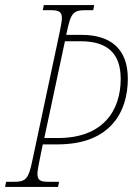

<svg xmlns="http://www.w3.org/2000/svg" viewBox="-42 -734 545 754"><path d="M-22 0H186L190 -20H151C118 -20 105 -25 105 -51C105 -64 109 -82 114 -108L126 -167H184C392 -167 460 -295 460 -425C460 -546 388 -597 279 -597H218L220 -606C236 -683 245 -694 295 -694H324L328 -714H130L126 -694H155C188 -694 201 -689 201 -663C201 -650 197 -632 192 -606L86 -108C70 -31 61 -20 11 -20H-18ZM186 -192H132L213 -572H275C378 -572 432 -526 432 -424C432 -299 362 -192 186 -192Z"/></svg>

Font: Noto Serif Condensed Thin
Style: Italic
Weight: 100
Width: 3
Italic angle: -12°
Designer: Monotype Design Team
Foundry: Monotype Imaging Inc.
Version: Version 2.013